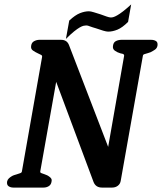

<svg xmlns="http://www.w3.org/2000/svg" viewBox="-20 -848 732 868"><path d="M469 -705Q461 -705 446 -709.5Q431 -714 414 -720Q406 -722 399 -724.5Q392 -727 386 -729Q377 -733 370 -733Q365 -733 358 -731.5Q351 -730 340.5 -724Q330 -718 315 -706Q300 -694 278 -672L293 -755Q320 -780 341.5 -788.5Q363 -797 382 -797Q390 -797 404.5 -792.5Q419 -788 435 -783Q449 -778 461.5 -773.5Q474 -769 481 -769Q487 -769 493.5 -771Q500 -773 510.5 -779Q521 -785 536 -796.5Q551 -808 573 -828L559 -749Q533 -723 511 -714Q489 -705 469 -705ZM469 -184 541 -595Q542 -597 540 -601Q538 -605 524 -607Q510 -611 499 -619Q488 -627 491 -642Q493 -657 504.5 -662.5Q516 -668 529 -668H663Q676 -668 685 -662.5Q694 -657 692 -642Q690 -630 680.5 -623.5Q671 -617 661 -612Q658 -611 655 -610Q652 -609 649 -608Q641 -605 634 -603.5Q627 -602 626 -596L526 -32Q524 -17 513 -8.5Q502 0 487 0H441Q413 0 403 -25L234 -478L162 -73Q161 -67 168 -65Q175 -63 182 -60Q187 -58 192 -56Q197 -54 202 -50Q207 -47 211 -41.5Q215 -36 213 -27Q211 -13 200.5 -6.5Q190 0 177 0H40Q28 0 19 -6Q10 -12 12 -27Q14 -36 20 -41.5Q26 -47 31 -50Q37 -54 43 -56Q49 -58 56 -60Q64 -63 71 -65Q78 -67 79 -73L170 -589Q172 -597 165.5 -600Q159 -603 151 -607Q140 -612 129 -619.5Q118 -627 121 -642Q123 -656 134.5 -662Q146 -668 158 -668H256Q283 -668 292 -644Z"/></svg>

Font: Jura
Style: Bold Italic
Weight: 700
Designer: Ed Merritt
Foundry: Ten by Twenty
Version: Version 1.007